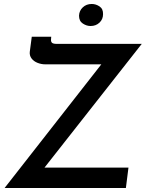

<svg xmlns="http://www.w3.org/2000/svg" viewBox="-20 -947 734 967"><path d="M3 0 513 -652 527 -623H208Q188 -623 169 -630.5Q150 -638 139 -652.5Q128 -667 130 -686L140 -762H238L237 -749Q236 -737 242 -731.5Q248 -726 266 -726H694L194 -90L184 -103H627L614 0ZM378 -868Q379 -893 397 -910Q415 -927 442 -927Q463 -927 481.5 -914.5Q500 -902 499 -875Q499 -850 481 -833Q463 -816 436 -816Q416 -816 397 -828.5Q378 -841 378 -868Z"/></svg>

Font: Josefin Sans Thin Medium
Style: Italic
Weight: 500
Italic angle: -7°
Version: Version 2.000